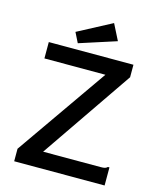

<svg xmlns="http://www.w3.org/2000/svg" viewBox="-119 -882 787 964"><g transform="rotate(15 275.0 -400.0)"><path d="M48 -65 378 -538H61V-623H501V-558L176 -84H473Q489 -84 496.5 -86Q504 -88 510 -94H518V0H48ZM203 -655 177 -707 353 -800 395 -717Z"/></g></svg>

Font: Inconsolata SemiExpanded SemiBold
Style: Regular
Weight: 600
Width: 6
Monospace: yes
Designer: Raph Levien, Cyreal, Brenton Simpson
Foundry: Raph Levien, Cyreal, Google
Version: Version 3.001; ttfautohint (v1.8.2.53-6de2)